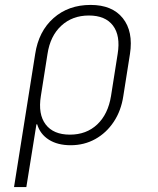

<svg xmlns="http://www.w3.org/2000/svg" viewBox="-20 -580 640 780"><path d="M37 180 123 -361Q137 -453 197.5 -506.5Q258 -560 348 -560Q436 -560 479 -506Q522 -452 508 -361L481 -190Q472 -130 442 -85Q412 -40 367 -15Q322 10 267 10Q214 10 178.5 -12.5Q143 -35 131 -75H128L116 0L87 180ZM264 -33Q331 -33 375 -74.5Q419 -116 431 -190L458 -361Q470 -435 439 -476Q408 -517 341 -517Q274 -517 229 -475.5Q184 -434 173 -361L146 -190Q134 -116 165.5 -74.5Q197 -33 264 -33Z"/></svg>

Font: NKDuy Mono Thin
Style: Italic
Weight: 100
Italic angle: -9°
Monospace: yes
Designer: NKDuy
Foundry: NKDuy
Version: Version 2.251; ttfautohint (v1.8.4.7-5d5b)